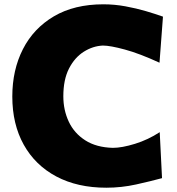

<svg xmlns="http://www.w3.org/2000/svg" viewBox="-20 -855 822 891"><path d="M473.6 16.1Q339.4 16.1 241.2 -36.1Q143.1 -88.4 90.1 -183.6Q37.1 -278.8 37.1 -407.2Q37.1 -530.3 86.4 -627Q135.7 -723.6 230.2 -779.3Q324.7 -835 459.5 -835Q511.2 -835 562 -825.7Q612.8 -816.4 657.5 -803.2Q702.1 -790 736.3 -777.8L720.2 -564Q627 -606.9 559.1 -625.2Q491.2 -643.6 457.5 -643.6Q411.1 -641.6 368.9 -615Q326.7 -588.4 300.3 -537.1Q273.9 -485.8 273.9 -408.2Q273.9 -344.2 299.1 -290.5Q324.2 -236.8 375.5 -203.9Q426.8 -170.9 503.9 -168.9Q545.9 -168.9 606.7 -187.7Q667.5 -206.5 721.2 -241.7L731.9 -28.3Q680.2 -14.2 611.8 1Q543.5 16.1 473.6 16.1Z"/></svg>

Font: Pinar DS4-ExtraBold
Style: Regular
Weight: 800
Designer: Amin Abedi
Version: Version 2.000